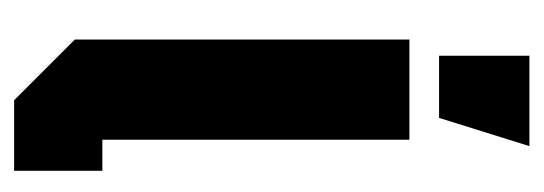

<svg xmlns="http://www.w3.org/2000/svg" viewBox="-269 -501 770 272"><g transform="rotate(90 116.0 -365.0)"><path d="M36 -560H178V-125H222V0H122L36 -86ZM59 -602V-730H187L147 -602Z"/></g></svg>

Font: Tektur Condensed SemiBold
Style: Regular
Weight: 600
Width: 3
Designer: Adam Jagosz
Foundry: Adam Jagosz
Version: Version 1.005;gftools[0.9.30]